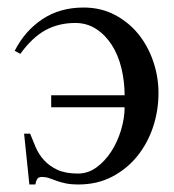

<svg xmlns="http://www.w3.org/2000/svg" viewBox="-20 -480 461 510"><path d="M19 -345Q46 -398 92.5 -429Q139 -460 202 -460Q248 -460 285 -440.5Q322 -421 347.5 -389.5Q373 -358 387 -317Q401 -276 401 -233Q401 -186 386.5 -142.5Q372 -99 344.5 -65Q317 -31 277.5 -10.5Q238 10 189 10Q168 10 154 7Q140 4 129.5 0Q119 -4 110 -7Q101 -10 91 -10Q82 -10 78.5 -4Q75 2 74 10H58L44 -125H60Q67 -107 75 -88.5Q83 -70 97 -54.5Q111 -39 132.5 -29Q154 -19 187 -19Q214 -19 236.5 -35.5Q259 -52 275.5 -77.5Q292 -103 301.5 -134.5Q311 -166 311 -195H116V-227H311Q311 -264 302.5 -299Q294 -334 277 -360.5Q260 -387 235.5 -403Q211 -419 180 -419Q136 -419 101 -400Q66 -381 34 -337Z"/></svg>

Font: STIXGeneralUnicodeRegular
Style: Regular
Weight: 400
Designer: MicroPress Inc., with final additions and corrections provided by Coen Hoffman, Elsevier (retired)
Version: Version 1.1.0